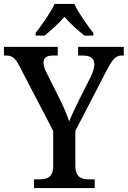

<svg xmlns="http://www.w3.org/2000/svg" viewBox="-23 -951 646 971"><path d="M157 -784V-771H203C234 -797 275 -833 303 -866C330 -833 371 -797 404 -771H449V-784C420 -822 373 -886 353 -931H253C233 -886 186 -822 157 -784ZM149 0H456V-44H429C390 -44 358 -53 358 -115V-289L515 -592C546 -652 563 -670 591 -670H603V-714H372V-670H396C433 -670 454 -657 454 -626C454 -612 449 -590 437 -565L379 -450C358 -407 338 -366 327 -337C316 -368 302 -405 281 -446L213 -582C205 -596 197 -618 197 -635C197 -654 208 -670 243 -670H269V-714H-3V-670H9C42 -670 55 -655 75 -617L246 -289V-111C246 -53 213 -44 174 -44H149Z"/></svg>

Font: Noto Serif Tamil SemiCondensed Medium
Style: Regular
Weight: 500
Width: 4
Designer: Indian Type Foundry, Tom Grace, and the Monotype Design Team
Foundry: Monotype Imaging Inc.
Version: Version 2.004